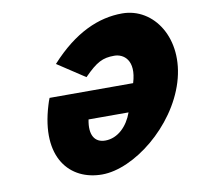

<svg xmlns="http://www.w3.org/2000/svg" viewBox="-77 -743 873 840"><g transform="rotate(-10 360.0 -322.5)"><path d="M141.9 -353.1C138.4 -345.6 134.2 -331.9 131.5 -323.1C62.7 -98.1 168.5 16.9 310.7 16.9C451.9 16.9 646.8 -135.6 704.1 -323.1C761 -509.4 659.4 -661.9 518.2 -661.9C414.3 -661.9 304.7 -615.6 195.1 -494.4L316.7 -414.4C373.5 -471.9 400.5 -485.6 452.4 -485.6C493.4 -485.6 543.3 -451.9 513.1 -353.1ZM471.1 -230.6C450.4 -171.9 405.6 -126.9 350 -126.9C302.7 -126.9 280 -163.1 293.4 -230.6Z"/></g></svg>

Font: Hussar
Style: BdSuprConOblThree
Weight: 700
Foundry: Cannot Into Space Fonts
Version: Version 2.00